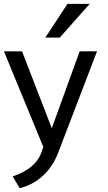

<svg xmlns="http://www.w3.org/2000/svg" viewBox="-20 -768 560 999"><path d="M82.5 211.4C176.3 188 247.1 120.6 282.7 26.4L484.9 -501H394.5L249.5 -100.6L94.7 -501H0.5L205.1 -3.9L196.8 21.5C177.2 80.1 127 123 45.9 149.9ZM291 -572.3 446.8 -748H331.1L215.8 -572.3Z"/></svg>

Font: Ride
Style: Regular
Weight: 400
Version: Version 3.000